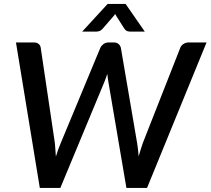

<svg xmlns="http://www.w3.org/2000/svg" viewBox="-20 -930 1042 950"><path d="M59 0ZM59 -720H147.5Q162 -720 171 -712.8Q180 -705.5 181.5 -693.5L251.5 -222Q252.5 -207 254 -190Q255.5 -173 256.5 -155Q262 -173.5 268 -190.5Q274 -207.5 280.5 -222L476.5 -693.5Q481 -703.5 491.8 -711.8Q502.5 -720 517 -720H543Q557.5 -720 566.2 -712.5Q575 -705 578 -693.5L658.5 -222Q661 -207.5 662.8 -191Q664.5 -174.5 666 -156.5Q671.5 -174.5 676.5 -191Q681.5 -207.5 686.5 -222L872 -693.5Q875.5 -704 887.2 -712Q899 -720 913.5 -720H1002L707.5 0H605.5L516.5 -523.5Q515 -532 513.5 -542.5Q512 -553 511 -564.5Q507 -553 503.2 -542.5Q499.5 -532 496 -523.5L278.5 0H177ZM696.5 -773.5H625Q618.5 -773.5 610 -776Q601.5 -778.5 593.5 -791L555 -851.5Q552.5 -855.5 550 -861L543 -851.5L490.5 -791Q480 -778.5 470.8 -776Q461.5 -773.5 455.5 -773.5H386.5L512.5 -910.5H601.5Z"/></svg>

Font: Lato Semibold
Style: Italic
Weight: 600
Italic angle: -7°
Designer: Lukasz Dziedzic
Foundry: tyPoland Lukasz Dziedzic
Version: Version 2.006; 2014-01-15